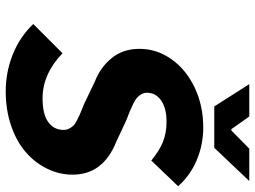

<svg xmlns="http://www.w3.org/2000/svg" viewBox="-129 -741 882 664"><g transform="rotate(90 312.0 -409.0)"><path d="M348.1 -709 271 -830.1H382.8L426.8 -768.1H431.2L494.1 -830.1H606L491.2 -709ZM295.9 12.2Q229 12.2 168.2 -12.2Q107.4 -36.6 63 -83L164.1 -184.1Q236.3 -115.2 319.8 -115.2Q375 -115.2 402.1 -134.8Q429.2 -154.3 429.2 -188Q429.2 -198.7 424.6 -207.5Q419.9 -216.3 414.6 -221.9Q409.2 -227.5 394.3 -235.1Q379.4 -242.7 370.8 -246.1Q362.3 -249.5 339.8 -258.8L262.2 -295.9Q212.4 -315.4 180.7 -354.5Q148.9 -393.6 148.9 -450.2Q148.9 -510.3 184.8 -561Q220.7 -611.8 283.2 -641.4Q345.7 -670.9 420.9 -670.9Q480.5 -670.9 533.7 -648.4Q586.9 -626 624 -584L535.2 -491.2Q502.9 -518.1 471.9 -531Q440.9 -543.9 400.9 -543.9Q354.5 -543.9 327.6 -525.4Q300.8 -506.8 300.8 -476.1Q300.8 -465.8 305.9 -457Q311 -448.2 317.6 -442.1Q324.2 -436 339.1 -428.7Q354 -421.4 364.3 -417.2Q374.5 -413.1 396 -404.8L470.2 -370.1Q584 -324.7 584 -219.2Q584 -173.3 563.7 -131.6Q543.5 -89.8 507.1 -57.9Q470.7 -25.9 415.8 -6.8Q360.8 12.2 295.9 12.2Z"/></g></svg>

Font: Office Code Pro Bold Italic
Style: Regular
Weight: 700
Italic angle: -9°
Designer: Nathan Rutzky & Paul D. Hunt
Foundry: Adobe Systems Incorporated
Version: Version 1.004;PS 001.004;hotconv 1.0.70;makeotf.lib2.5.58329